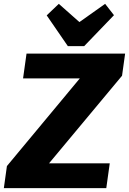

<svg xmlns="http://www.w3.org/2000/svg" viewBox="-40 -979 671 999"><path d="M-4 -115 455 -667 533 -571H80L98 -700H611L595 -585L135 -33L55 -129H531L513 0H-20ZM553 -900 398 -739H313L203 -899L266 -959L423 -820H311L507 -959Z"/></svg>

Font: Pathway Extreme SemiCondensed ExtraBold
Style: Italic
Weight: 800
Width: 4
Italic angle: -8°
Version: Version 1.001;gftools[0.9.26]